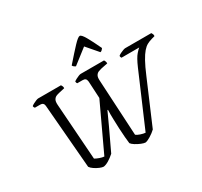

<svg xmlns="http://www.w3.org/2000/svg" viewBox="-189 -1215 1547 1471"><g transform="rotate(-30 584.5 -480.0)"><path d="M333 0Q320 0 298.5 -9Q277 -18 257 -31.5Q237 -45 228 -59L181 -626Q178 -655 148 -655H101Q98 -658 95.5 -663Q93 -668 93 -674Q100 -680 113 -687Q126 -694 139 -699Q152 -704 158 -704H360Q363 -699 367 -691.5Q371 -684 370 -672L321 -661Q306 -658 292 -652Q278 -646 269.5 -631.5Q261 -617 263 -587L298 -91Q313 -82 335.5 -74Q358 -66 375 -65L566 -473L558 -623Q556 -641 547.5 -648Q539 -655 523 -655H476Q473 -658 471 -663Q469 -668 469 -674Q476 -680 489 -687Q502 -694 515 -699Q528 -704 534 -704H741Q744 -700 747.5 -691.5Q751 -683 751 -672L692 -660Q679 -657 665 -651.5Q651 -646 642 -631.5Q633 -617 635 -587L662 -92Q672 -83 697 -74.5Q722 -66 740 -65L939 -528Q969 -597 992.5 -623.5Q1016 -650 1024 -655H867Q861 -663 861 -674Q868 -681 882 -688Q896 -695 909 -699.5Q922 -704 928 -704H1159Q1161 -700 1165.5 -692.5Q1170 -685 1169 -672L1140 -664Q1116 -657 1096.5 -646.5Q1077 -636 1057 -613Q1037 -590 1014 -548.5Q991 -507 962 -438L800 -59Q778 -38 749.5 -20.5Q721 -3 703 0Q690 0 666.5 -9.5Q643 -19 621.5 -32.5Q600 -46 592 -58Q589 -80 586 -115.5Q583 -151 581 -192.5Q579 -234 578 -274Q576 -327 578 -361H573Q557 -325 521.5 -248.5Q486 -172 431 -57Q405 -34 379.5 -18.5Q354 -3 333 0ZM532 -772Q522 -777 515.5 -782.5Q509 -788 507 -794Q575 -872 616.5 -916Q658 -960 673 -960Q688 -960 713.5 -915.5Q739 -871 775 -794Q771 -789 765.5 -782Q760 -775 749 -772L662 -873Z"/></g></svg>

Font: Texturina Light
Style: Italic
Weight: 300
Italic angle: -11°
Designer: Guillermo Torres Carreño
Foundry: Omnibus-Type
Version: Version 1.002; ttfautohint (v1.8.3)